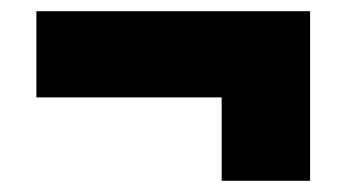

<svg xmlns="http://www.w3.org/2000/svg" viewBox="-20 -491 619 343"><path d="M45 -317V-471H534V-317ZM376 -441H534V-168H376Z"/></svg>

Font: Outfit Thin Black
Style: Regular
Weight: 900
Version: Version 1.100;gftools[0.9.27]